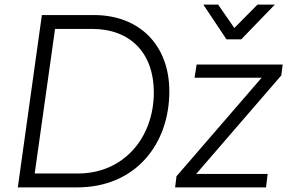

<svg xmlns="http://www.w3.org/2000/svg" viewBox="-20 -810 1242 830"><path d="M57 0H314C565 0 712 -186 712 -415C712 -613 585 -745 385 -745H161ZM130 -60 218 -685H378C544 -685 645 -580 645 -411C645 -214 514 -60 317 -60ZM737 0H1130L1137 -58H828L1196 -484L1202 -531H830L821 -474H1111L743 -48ZM859 -790 959 -640H1023L1168 -790H1093L993 -689L923 -790Z"/></svg>

Font: Mluvka Light
Style: Italic
Weight: 300
Italic angle: -8°
Designer: Modified by Jiří Krblich, Original typeface by Gumpita Rahayu
Foundry: Gumpita Rahayu & Jiří Krblich
Version: Version 2.000;Glyphs 3.1.1 (3134)